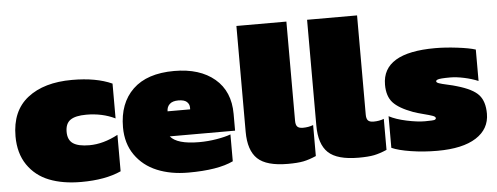

<svg xmlns="http://www.w3.org/2000/svg" viewBox="-47 -795 2396 925"><g transform="rotate(-5 1151.0 -332.0)"><path d="M312 9.8Q222.7 9.8 157.2 -16.1Q91.8 -42 53.5 -98.1Q15.1 -154.3 15.1 -236.8Q15.1 -359.4 94.5 -421.6Q173.8 -483.9 310.1 -483.9Q426.3 -483.9 502.9 -449.2V-280.8Q440.9 -311 363.8 -311Q311 -311 286.6 -293.9Q262.2 -276.9 262.2 -236.8Q262.2 -197.3 287.6 -180.2Q313 -163.1 366.2 -163.1Q433.6 -163.1 504.9 -201.2V-24.9Q428.2 9.8 312 9.8Z M829.6 9.8Q744.6 9.8 678.7 -17.6Q612.8 -44.9 573.7 -100.8Q534.7 -156.7 534.7 -234.9Q534.7 -351.1 603.5 -417.5Q672.4 -483.9 803.7 -483.9Q927.2 -483.9 999.3 -423.1Q1071.3 -362.3 1071.3 -252.9V-171.9H755.4Q787.6 -131.8 894.5 -131.8Q937 -131.8 979.2 -138.9Q1021.5 -146 1047.4 -155.8V-25.9Q973.1 9.8 829.6 9.8ZM755.4 -293H864.7V-301.8Q864.7 -318.4 852.3 -329.6Q839.8 -340.8 811.5 -340.8Q783.2 -340.8 769.3 -327.6Q755.4 -314.5 755.4 -293Z M1311.5 9.8Q1208 9.8 1164.8 -31Q1121.6 -71.8 1121.6 -162.1V-673.8H1363.3V-193.8Q1363.3 -174.3 1371.1 -165.8Q1378.9 -157.2 1398.4 -157.2Q1425.3 -157.2 1448.2 -166V-16.1Q1414.6 -1.5 1386.5 4.2Q1358.4 9.8 1311.5 9.8Z M1653.3 9.8Q1549.8 9.8 1506.6 -31Q1463.4 -71.8 1463.4 -162.1V-673.8H1705.1V-193.8Q1705.1 -174.3 1712.9 -165.8Q1720.7 -157.2 1740.2 -157.2Q1767.1 -157.2 1790 -166V-16.1Q1756.3 -1.5 1728.3 4.2Q1700.2 9.8 1653.3 9.8Z M2033.7 9.8Q1967.3 9.8 1906.7 0.2Q1846.2 -9.3 1814 -23.9V-176.8Q1846.7 -159.2 1898.4 -148.2Q1950.2 -137.2 1985.8 -137.2Q2026.9 -137.2 2034.2 -140.1Q2040 -142.6 2040 -147.9Q2040 -154.8 2025.9 -159.9Q2011.7 -165 1981.9 -172.6Q1952.1 -180.2 1933.1 -187Q1865.7 -211.9 1837.9 -242.7Q1810.1 -273.4 1810.1 -329.1Q1810.1 -483.9 2065.9 -483.9Q2114.3 -483.9 2172.6 -476.8Q2231 -469.7 2260.7 -460V-308.1Q2229 -321.3 2192.1 -329.1Q2155.3 -336.9 2127 -336.9Q2075.2 -336.9 2064.5 -332Q2057.1 -329.1 2057.1 -324.2Q2057.1 -318.4 2069.3 -314Q2081.5 -309.6 2109.6 -303.5Q2137.7 -297.4 2154.8 -292Q2231 -270 2259 -238.5Q2287.1 -207 2287.1 -147.9Q2287.1 -73.7 2221.9 -32Q2156.7 9.8 2033.7 9.8Z"/></g></svg>

Font: Kanit Black
Style: Regular
Weight: 900
Designer: Katatrad Team
Foundry: CadsonDemak
Version: Version 1.000;PS 001.000;hotconv 1.0.88;makeotf.lib2.5.64775